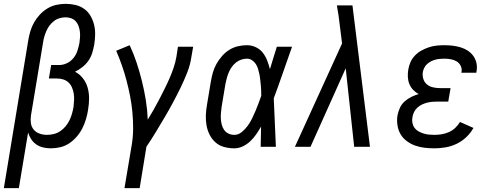

<svg xmlns="http://www.w3.org/2000/svg" viewBox="-43 -763 2563 998"><path d="M-23 215 104 -554Q108 -578 115 -601.5Q122 -625 134.5 -647Q147 -669 165 -688Q183 -707 205 -720Q227 -733 251.5 -738Q276 -743 299 -743Q325 -743 350 -737Q375 -731 395 -716.5Q415 -702 427.5 -680.5Q440 -659 446 -634.5Q452 -610 451.5 -584Q451 -558 447 -532Q443 -510 436.5 -488.5Q430 -467 417 -448Q404 -429 385.5 -414.5Q367 -400 347 -390Q371 -378 388 -356Q405 -334 412.5 -307.5Q420 -281 420 -252Q420 -223 415 -194V-193Q411 -168 404 -144Q397 -120 385.5 -97Q374 -74 356.5 -53.5Q339 -33 317.5 -18.5Q296 -4 271 2Q246 8 221 8Q201 8 181.5 3.5Q162 -1 146 -12Q130 -23 119.5 -39Q109 -55 103 -74L55 215ZM201 -62Q219 -62 237 -66.5Q255 -71 270.5 -81.5Q286 -92 298 -106.5Q310 -121 318 -137.5Q326 -154 331 -171.5Q336 -189 339 -206Q341 -224 342 -241.5Q343 -259 340.5 -275.5Q338 -292 331.5 -307.5Q325 -323 313.5 -334Q302 -345 286 -350Q270 -355 253 -355H211L223 -425H264Q285 -425 305 -434.5Q325 -444 339 -461.5Q353 -479 359.5 -499.5Q366 -520 370 -540Q372 -555 373 -570.5Q374 -586 372 -600.5Q370 -615 365 -628.5Q360 -642 350.5 -652.5Q341 -663 327 -668Q313 -673 298 -673Q283 -673 267 -668.5Q251 -664 238 -654Q225 -644 215 -631Q205 -618 198.5 -603Q192 -588 187.5 -573Q183 -558 181 -543L118 -163Q115 -143 117.5 -123.5Q120 -104 132 -89.5Q144 -75 162.5 -68.5Q181 -62 201 -62Z M604 215 642 -11Q649 -54 649 -97Q649 -140 645 -182Q641 -224 633 -264.5Q625 -305 614.5 -345Q604 -385 590.5 -423.5Q577 -462 561 -499L631 -528Q652 -483 667.5 -436Q683 -389 695 -340.5Q707 -292 715 -242Q723 -192 725 -141Q741 -167 756 -193.5Q771 -220 785 -247Q799 -274 812.5 -301Q826 -328 838 -355.5Q850 -383 859.5 -411Q869 -439 874 -468L882 -520H961L952 -468Q946 -426 930 -385.5Q914 -345 895 -306Q876 -267 855 -228Q834 -189 811.5 -151Q789 -113 766 -75Q743 -37 718 0L683 215Z M1175 8Q1148 8 1122 1Q1096 -6 1077 -23Q1058 -40 1046.5 -63Q1035 -86 1030.5 -111.5Q1026 -137 1027 -164.5Q1028 -192 1033 -219L1053 -339Q1057 -363 1063.5 -386Q1070 -409 1082 -430.5Q1094 -452 1111 -471.5Q1128 -491 1149 -504Q1170 -517 1193.5 -522.5Q1217 -528 1241 -528Q1265 -528 1287 -517.5Q1309 -507 1323 -489Q1337 -471 1345.5 -449Q1354 -427 1360 -404L1361 -406Q1369 -434 1378 -462.5Q1387 -491 1396 -520H1475Q1451 -453 1428 -386Q1405 -319 1380 -252Q1383 -189 1385.5 -126Q1388 -63 1391 0H1312Q1313 -26 1313 -52.5Q1313 -79 1314 -105Q1302 -84 1288.5 -64.5Q1275 -45 1257.5 -28.5Q1240 -12 1218.5 -2Q1197 8 1175 8ZM1175 -62Q1196 -62 1213.5 -76.5Q1231 -91 1244 -108.5Q1257 -126 1266.5 -145.5Q1276 -165 1284.5 -185Q1293 -205 1300.5 -225Q1308 -245 1315 -265Q1315 -279 1314.5 -293.5Q1314 -308 1312.5 -322Q1311 -336 1309.5 -350.5Q1308 -365 1305 -379Q1302 -393 1298 -406Q1294 -419 1286.5 -430.5Q1279 -442 1267 -450Q1255 -458 1241 -458Q1226 -458 1211 -453Q1196 -448 1183.5 -438Q1171 -428 1161.5 -414.5Q1152 -401 1146 -386.5Q1140 -372 1136 -357.5Q1132 -343 1129 -328L1109 -208Q1107 -192 1105.5 -176Q1104 -160 1105 -144.5Q1106 -129 1110 -114Q1114 -99 1122.5 -87Q1131 -75 1145 -68.5Q1159 -62 1175 -62Z M1490 0 1735 -537 1724 -625Q1721 -653 1717 -680.5Q1713 -708 1708 -735H1789L1880 0H1798L1754 -408L1571 0Z M2215 8Q2189 8 2163.5 5Q2138 2 2114.5 -6.5Q2091 -15 2071 -30Q2051 -45 2039 -65.5Q2027 -86 2023 -112Q2019 -138 2023 -163Q2027 -183 2035.5 -202Q2044 -221 2060 -235.5Q2076 -250 2094.5 -259Q2113 -268 2133 -274Q2117 -283 2104.5 -296Q2092 -309 2085 -326Q2078 -343 2077 -362Q2076 -381 2079 -400Q2082 -420 2090.5 -439.5Q2099 -459 2114 -474.5Q2129 -490 2148 -500.5Q2167 -511 2187 -517.5Q2207 -524 2227 -526Q2247 -528 2267 -528Q2289 -528 2310 -525.5Q2331 -523 2351 -517Q2371 -511 2388 -500Q2405 -489 2417 -472.5Q2429 -456 2433.5 -435.5Q2438 -415 2434 -393Q2434 -391 2433.5 -389Q2433 -387 2433 -385H2355Q2355 -386 2355.5 -387Q2356 -388 2356 -390Q2359 -406 2351.5 -421Q2344 -436 2330.5 -444Q2317 -452 2300.5 -455Q2284 -458 2267 -458Q2255 -458 2243.5 -457Q2232 -456 2220.5 -453Q2209 -450 2198 -444.5Q2187 -439 2177.5 -430.5Q2168 -422 2162.5 -411Q2157 -400 2155 -389Q2152 -370 2157.5 -352.5Q2163 -335 2176.5 -324Q2190 -313 2208 -309Q2226 -305 2244 -305H2299L2287 -235H2233Q2219 -235 2205.5 -234Q2192 -233 2178 -229.5Q2164 -226 2151 -220Q2138 -214 2127 -204Q2116 -194 2109.5 -181Q2103 -168 2101 -155Q2098 -140 2100.5 -125.5Q2103 -111 2111 -99.5Q2119 -88 2131 -81Q2143 -74 2157 -69.5Q2171 -65 2185.5 -63.5Q2200 -62 2215 -62Q2233 -62 2252 -65Q2271 -68 2289.5 -76Q2308 -84 2323 -98Q2338 -112 2348 -129L2418 -98Q2403 -71 2380 -49.5Q2357 -28 2329.5 -15Q2302 -2 2272.5 3Q2243 8 2215 8Z"/></svg>

Font: Iosevka Gothic
Style: Italic
Weight: 400
Italic angle: -9°
Monospace: yes
Designer: Belleve Invis
Foundry: Belleve Invis
Version: Version 15.5.1; ttfautohint (v1.8.4)